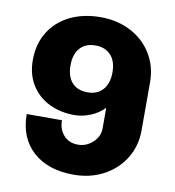

<svg xmlns="http://www.w3.org/2000/svg" viewBox="-80 -767 773 848"><g transform="rotate(10 306.5 -343.0)"><path d="M568 -450V-235Q568 -165 533.5 -109Q499 -53 439.5 -21.5Q380 10 306 10Q190 10 123 -51Q56 -112 56 -218H214Q214 -177 238 -150.5Q262 -124 302 -124Q339 -124 368 -150.5Q397 -177 397 -214V-306Q371 -279 335 -264.5Q299 -250 264 -250Q201 -250 150.5 -274.5Q100 -299 70.5 -346Q41 -393 41 -458Q41 -530 74.5 -584Q108 -638 167.5 -667Q227 -696 304 -696Q380 -696 440 -664.5Q500 -633 534 -577Q568 -521 568 -450ZM209 -464Q209 -414 233.5 -386.5Q258 -359 303 -359Q348 -359 372.5 -387.5Q397 -416 397 -465Q397 -515 371.5 -542Q346 -569 303 -569Q258 -569 233.5 -541Q209 -513 209 -464Z"/></g></svg>

Font: Chivo ExtraBold
Style: Regular
Weight: 800
Designer: Hector Gatti
Foundry: Omnibus-Type
Version: Version 1.007